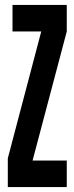

<svg xmlns="http://www.w3.org/2000/svg" viewBox="-20 -755 300 775"><path d="M11.5 0V-116L146.5 -628H30.5V-735H249.5V-628L111.5 -107H249.5V0Z"/></svg>

Font: League Gothic SemiCondensed
Style: Regular
Weight: 400
Width: 4
Designer: The League of Moveable Type
Version: Version 2.001